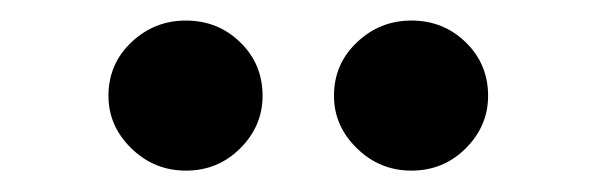

<svg xmlns="http://www.w3.org/2000/svg" viewBox="-20 -789 575 185"><path d="M159.1 -624.6Q128.6 -624.6 106.5 -646.1Q84.5 -667.6 84.5 -696.7Q84.5 -727.3 106.5 -748.2Q128.6 -769.2 159.1 -769.2Q190 -769.2 211.5 -748.2Q233 -727.3 233 -696.7Q233 -667.6 211.5 -646.1Q190 -624.6 159.1 -624.6ZM376.4 -624.6Q345.9 -624.6 323.9 -646.1Q301.8 -667.6 301.8 -696.7Q301.8 -727.3 323.9 -748.2Q345.9 -769.2 376.4 -769.2Q407.3 -769.2 428.8 -748.2Q450.3 -727.3 450.3 -696.7Q450.3 -667.6 428.8 -646.1Q407.3 -624.6 376.4 -624.6Z"/></svg>

Font: Inter UI
Style: Bold
Weight: 700
Designer: Rasmus Andersson
Foundry: rsms
Version: 3.2;8d6f07862